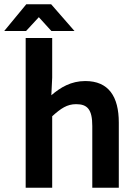

<svg xmlns="http://www.w3.org/2000/svg" viewBox="-42 -885 640 905"><path d="M204 0V-337C245 -374 274 -394 317 -394C370 -394 393 -369 393 -291V0H518V-307C518 -430 470 -503 360 -503C293 -503 243 -473 200 -436L204 -519V-706H79V0ZM141 -804 200 -739H309L199 -865H82L-22 -739H81Z"/></svg>

Font: Falling Sky
Style: Med
Weight: 500
Designer: Paul D. Hunt
Foundry: Adobe Systems Incorporated
Version: Version 1.02